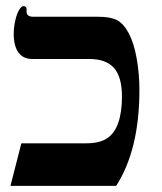

<svg xmlns="http://www.w3.org/2000/svg" viewBox="-20 -608 529 628"><path d="M436 -314Q436 -118.2 359.9 0H14.2L49.8 -139.2H261.2Q305.2 -139.2 329.8 -155.3Q354.5 -171.4 366.7 -206.1Q378.9 -240.7 378.9 -292Q378.9 -356 353 -385.5Q327.1 -415 272.9 -415H85.9Q55.7 -415 40.3 -436.3Q24.9 -457.5 24.9 -497.1Q24.9 -518.6 29.8 -540.3Q34.7 -562 42.2 -575Q49.8 -587.9 56.2 -587.9Q66.9 -587.9 66.9 -579.1V-569.8Q66.9 -553.2 88.9 -553.2H300.8Q341.8 -553.2 363 -542Q384.3 -530.8 401.1 -499.3Q418 -467.8 427 -417.2Q436 -366.7 436 -314Z"/></svg>

Font: Tinos
Style: Bold
Weight: 700
Designer: Steve Matteson
Foundry: Monotype Imaging Inc.
Version: Version 1.23